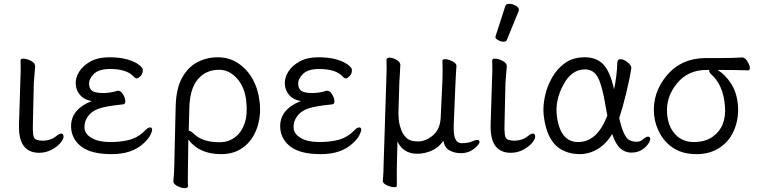

<svg xmlns="http://www.w3.org/2000/svg" viewBox="-20 -784 3940 999"><path d="M184 11Q92 11 80 -93Q78 -117 79 -143L86 -364Q89 -419 87 -470Q88 -479 99.5 -479Q111 -479 126 -474Q160 -462 162 -444L163 -441L156 -353L151 -135Q150 -109 152.5 -85.5Q155 -62 170 -57Q185 -52 200 -52Q244 -52 273 -76Q289 -89 299 -89Q309 -89 310.5 -75Q312 -61 294 -40Q276 -19 246.5 -4Q217 11 184 11Z M727 -38Q667 18 561.5 18Q456 18 405 -20Q354 -58 350 -119Q345 -214 457 -258Q418 -265 397 -289Q376 -313 374 -346Q372 -379 392 -411Q412 -443 451.5 -464.5Q491 -486 548 -486Q605 -486 643.5 -474.5Q682 -463 702 -447.5Q722 -432 723 -422Q724 -401 711.5 -388.5Q699 -376 692.5 -376Q686 -376 681 -380L672 -389Q636 -425 552 -425Q494 -425 468 -399Q442 -373 443.5 -346Q445 -319 462.5 -309.5Q480 -300 517.5 -300Q555 -300 592 -312H595Q608 -312 619.5 -294Q631 -276 632 -259Q633 -242 620 -241Q530 -232 493 -218.5Q456 -205 437 -178Q418 -151 419.5 -119Q421 -87 457 -66Q493 -45 553 -45Q613 -45 657 -57.5Q701 -70 737 -107Q750 -121 760.5 -121Q771 -121 771.5 -110.5Q772 -100 762 -80.5Q752 -61 727 -38Z M958 184Q958 195 941.5 195Q925 195 904.5 185Q884 175 882 161V158Q886 125 887 71L894 -229Q896 -322 927 -378.5Q958 -435 1007 -460.5Q1056 -486 1113.5 -486Q1171 -486 1217.5 -456Q1264 -426 1293.5 -374.5Q1323 -323 1331 -252.5Q1339 -182 1317.5 -119Q1296 -56 1248 -19Q1200 18 1131 18Q1016 18 960 -58L958 79Q958 88 957.5 126.5Q957 165 958 184ZM1123 -44Q1169 -44 1203 -70Q1237 -96 1253 -142.5Q1269 -189 1261 -260.5Q1253 -332 1212.5 -376.5Q1172 -421 1120 -421Q1051 -421 1009 -371Q967 -321 965 -218L962 -104Q972 -104 993 -84Q1036 -44 1123 -44Z M1815 -38Q1755 18 1649.5 18Q1544 18 1493 -20Q1442 -58 1438 -119Q1433 -214 1545 -258Q1506 -265 1485 -289Q1464 -313 1462 -346Q1460 -379 1480 -411Q1500 -443 1539.5 -464.5Q1579 -486 1636 -486Q1693 -486 1731.5 -474.5Q1770 -463 1790 -447.5Q1810 -432 1811 -422Q1812 -401 1799.5 -388.5Q1787 -376 1780.5 -376Q1774 -376 1769 -380L1760 -389Q1724 -425 1640 -425Q1582 -425 1556 -399Q1530 -373 1531.5 -346Q1533 -319 1550.5 -309.5Q1568 -300 1605.5 -300Q1643 -300 1680 -312H1683Q1696 -312 1707.5 -294Q1719 -276 1720 -259Q1721 -242 1708 -241Q1618 -232 1581 -218.5Q1544 -205 1525 -178Q1506 -151 1507.5 -119Q1509 -87 1545 -66Q1581 -45 1641 -45Q1701 -45 1745 -57.5Q1789 -70 1825 -107Q1838 -121 1848.5 -121Q1859 -121 1859.5 -110.5Q1860 -100 1850 -80.5Q1840 -61 1815 -38Z M2045 183Q2045 190 2030.5 190Q2016 190 1994.5 180.5Q1973 171 1972 159V157Q1976 108 1976 70L1990 -367Q1993 -436 1991 -473Q1992 -484 2007 -484Q2022 -484 2041.5 -473.5Q2061 -463 2063 -449V-446Q2063 -433 2061 -407Q2059 -381 2058 -359L2053 -193Q2053 -179 2055.5 -156.5Q2058 -134 2067.5 -108.5Q2077 -83 2096 -65.5Q2115 -48 2155 -48Q2195 -48 2232.5 -79.5Q2270 -111 2273 -172L2282 -363Q2284 -412 2282 -468Q2282 -476 2296.5 -476Q2311 -476 2332 -466Q2353 -456 2355 -443V-441Q2354 -427 2352.5 -403.5Q2351 -380 2350 -355L2341 -139Q2340 -104 2342 -90Q2348 -39 2381.5 -39Q2415 -39 2434 -47.5Q2453 -56 2463.5 -56Q2474 -56 2475 -47Q2476 -38 2462 -24Q2428 13 2378 13Q2346 13 2319.5 -1Q2293 -15 2287 -52Q2264 -17 2227 -0.5Q2190 16 2151 16Q2078 16 2048 -48L2045 78Q2044 129 2045 183Z M2638 11Q2546 11 2534 -93Q2532 -117 2533 -143L2540 -364Q2543 -419 2541 -470Q2542 -479 2553.5 -479Q2565 -479 2580 -474Q2614 -462 2616 -444L2617 -441L2610 -353L2605 -135Q2604 -109 2606.5 -85.5Q2609 -62 2624 -57Q2639 -52 2654 -52Q2698 -52 2727 -76Q2743 -89 2753 -89Q2763 -89 2764.5 -75Q2766 -61 2748 -40Q2730 -19 2700.5 -4Q2671 11 2638 11ZM2617 -576Q2614 -567 2600.5 -567Q2587 -567 2572.5 -575Q2558 -583 2558 -589.5Q2558 -596 2559 -597L2609 -752Q2612 -764 2629.5 -764Q2647 -764 2663.5 -754.5Q2680 -745 2680 -732Q2680 -729 2679 -727Z M2908 -2Q2825 -43 2809 -184Q2804 -229 2815 -281.5Q2826 -334 2852.5 -380.5Q2879 -427 2920.5 -456.5Q2962 -486 3023 -486Q3084 -486 3119.5 -448.5Q3155 -411 3175 -319Q3190 -390 3192 -458Q3193 -476 3208.5 -476Q3224 -476 3243.5 -461.5Q3263 -447 3265 -432Q3258 -381 3239.5 -304.5Q3221 -228 3202 -170Q3223 -74 3253 -56Q3267 -48 3288.5 -46.5Q3310 -45 3325.5 -59Q3341 -73 3351.5 -73Q3362 -73 3363 -62.5Q3364 -52 3352 -34.5Q3340 -17 3318 -3.5Q3296 10 3264.5 10Q3233 10 3208.5 -11Q3184 -32 3165 -87Q3134 -35 3089.5 -8.5Q3045 18 2996 18Q2947 18 2908 -2ZM2988 -45Q3088 -45 3140 -183Q3135 -209 3130 -237Q3114 -335 3092 -379Q3070 -423 3023 -423Q2954 -423 2911 -342.5Q2868 -262 2877 -185Q2893 -45 2988 -45Z M3383 -189Q3374 -302 3450 -392Q3526 -482 3654 -482H3736Q3790 -482 3841 -485H3842Q3856 -485 3868 -466Q3880 -447 3881.5 -432.5Q3883 -418 3872 -418Q3805 -420 3745 -420H3714Q3754 -395 3784 -349Q3814 -303 3819.5 -237Q3825 -171 3801.5 -111.5Q3778 -52 3726.5 -17Q3675 18 3605.5 18Q3536 18 3489.5 -10Q3443 -38 3415.5 -86Q3388 -134 3383 -189ZM3686 -71Q3761 -123 3752 -232.5Q3743 -342 3681 -397Q3670 -407 3670 -417L3669 -420H3655Q3559 -420 3501.5 -349Q3444 -278 3451 -193Q3456 -125 3493.5 -85Q3531 -45 3589.5 -45Q3648 -45 3686 -71Z"/></svg>

Font: LXGW WenKai TC
Style: Regular
Weight: 400
Designer: LXGW / Fontworks Inc.
Foundry: LXGW / Fontworks Inc.
Version: Version 1.330